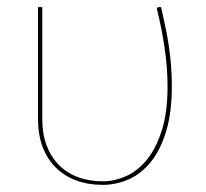

<svg xmlns="http://www.w3.org/2000/svg" viewBox="-20 -510 578 538"><path d="M431.5 -490Q438 -459.5 443.8 -433Q449.5 -406.5 453.2 -380.5Q457 -354.5 459.2 -327Q461.5 -299.5 461.5 -267.5Q461.5 -195.5 446 -143.5Q430.5 -91.5 403.8 -57.8Q377 -24 341.8 -8Q306.5 8 267.5 8Q226.5 8 193.2 -4.5Q160 -17 136.2 -40.5Q112.5 -64 99.5 -98.2Q86.5 -132.5 86.5 -176V-490H98.5V-176Q98.5 -135 110.5 -102.8Q122.5 -70.5 144.8 -48Q167 -25.5 198 -13.8Q229 -2 267.5 -2Q301 -2 333.5 -16.5Q366 -31 391.8 -62.8Q417.5 -94.5 433.5 -145Q449.5 -195.5 449.5 -267.5Q449.5 -319.5 441.2 -375.5Q433 -431.5 420 -483Q419 -486.5 420.5 -488.2Q422 -490 424.5 -490Z"/></svg>

Font: Lato 2
Style: Regular
Weight: 100
Designer: Lukasz Dziedzic with Adam Twardoch and Botio Nikoltchev
Foundry: tyPoland Lukasz Dziedzic
Version: Version 2.015; 2015-08-06; http://www.latofonts.com/